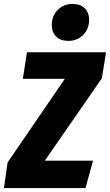

<svg xmlns="http://www.w3.org/2000/svg" viewBox="-51 -962 562 982"><path d="M298.8 -752.9Q258.3 -752.9 236.1 -775.1Q213.9 -797.4 213.9 -834Q213.9 -880.9 244.4 -911.4Q274.9 -941.9 319.8 -941.9Q360.4 -941.9 382.6 -919.7Q404.8 -897.5 404.8 -860.8Q404.8 -814 374.3 -783.4Q343.8 -752.9 298.8 -752.9ZM-30.8 0 -12.2 -130.9 280.8 -559.1H65.9L86.9 -694.8H491.2L470.2 -562L178.2 -140.1H424.8L386.2 0Z"/></svg>

Font: Fira Sans Compressed ExtraBold
Style: Italic
Weight: 800
Width: 3
Italic angle: -8°
Designer: Carrois Corporate & Edenspiekermann AG
Foundry: Carrois Corporate GbR & Edenspiekermann AG
Version: Version 4.203;PS 004.203;hotconv 1.0.88;makeotf.lib2.5.64775